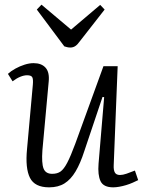

<svg xmlns="http://www.w3.org/2000/svg" viewBox="-20 -790 624 824"><path d="M14 -473Q27 -485 46 -495.5Q65 -506 85.5 -512.5Q106 -519 124 -519Q158 -519 175.5 -499.5Q193 -480 189 -440L162 -145Q158 -89 167 -66.5Q176 -44 204 -44Q226 -44 240 -54Q254 -64 268.5 -91.5Q283 -119 303 -173L424 -506H485L468 -81Q467 -60 473 -49.5Q479 -39 495 -39Q507 -39 523 -44.5Q539 -50 559 -58L573 -17Q563 -12 549.5 -6Q536 0 521 4.5Q506 9 491.5 11.5Q477 14 466 14Q424 14 411.5 -12.5Q399 -39 403 -88L427 -373L420 -374L342 -142Q325 -89 304.5 -54.5Q284 -20 257 -3Q230 14 191 14Q129 14 108.5 -27Q88 -68 96 -150L121 -427Q123 -450 118.5 -458.5Q114 -467 96 -467Q83 -467 67 -460.5Q51 -454 34 -441ZM138 -749 158 -770 285 -663 410 -769 429 -749 322 -612Q313 -599 303.5 -592.5Q294 -586 282 -586Q275 -586 268.5 -587.5Q262 -589 256 -591Z"/></svg>

Font: Literata Light
Style: Italic
Weight: 300
Italic angle: -2°
Designer: Latin by Veronika Burian and Jose Scaglione. Greek by Irene Vlachou. Cyrillic by Vera Evstafieva
Foundry: TypeTogether
Version: Version 3.103;gftools[0.9.29]